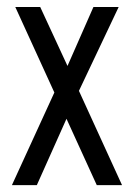

<svg xmlns="http://www.w3.org/2000/svg" viewBox="-20 -537 389 557"><path d="M260.7 0 172.9 -192.4 86.9 0H14.6L137.7 -268.6L24.4 -516.6H96.7L175.8 -345.7L251 -516.6H324.2L209 -273.4L334 0Z"/></svg>

Font: Dinish Condensed
Style: Regular
Weight: 400
Width: 3
Designer: Bert Driehuis
Foundry: Playbeing
Version: Version 3.006; git-39231f3c-release